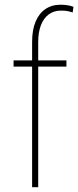

<svg xmlns="http://www.w3.org/2000/svg" viewBox="-20 -780 327 800"><path d="M139.2 0H113.8V-605Q113.8 -655.3 128.2 -689.7Q142.6 -724.1 169.2 -742.2Q195.8 -760.3 232.4 -760.3Q245.1 -760.3 259 -758.5Q272.9 -756.8 286.1 -751.5L282.7 -728Q271 -731.9 260.7 -733.9Q250.5 -735.8 233.4 -735.8Q204.6 -735.8 183.3 -720.2Q162.1 -704.6 150.6 -675.3Q139.2 -646 139.2 -605ZM256.8 -528.3V-502.4H36.6V-528.3Z"/></svg>

Font: Roboto Condensed Thin
Style: Regular
Weight: 250
Width: 3
Designer: Christian Robertson
Foundry: Google
Version: Version 3.009; 2024